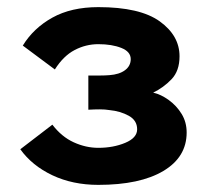

<svg xmlns="http://www.w3.org/2000/svg" viewBox="-20 -504 593 539"><path d="M37 -85 127 -154Q153 -120 187 -104.5Q221 -89 256 -89Q298 -89 331.5 -103Q365 -117 365 -141Q365 -166 341.5 -179Q318 -192 287 -195Q275 -197 260.5 -197Q246 -197 228 -196V-292Q246 -292 260 -292Q274 -292 287 -293Q315 -295 331 -307Q347 -319 347 -338Q347 -359 320.5 -369.5Q294 -380 256 -380Q221 -380 189.5 -363.5Q158 -347 134 -309L44 -376Q74 -425 127 -454.5Q180 -484 256 -484Q373 -484 428.5 -444Q484 -404 484 -346Q484 -305 461.5 -281.5Q439 -258 410 -244Q432 -239 454 -223Q476 -207 490 -184Q504 -161 504 -132Q504 -63 438.5 -24Q373 15 256 15Q184 15 127 -12Q70 -39 37 -85Z"/></svg>

Font: Kreadon
Style: Bold
Weight: 700
Designer: Reiya WATANABE
Foundry: StudioGnu
Version: Version 1.003; ttfautohint (v1.8.4.7-5d5b);gftools[0.9.32]